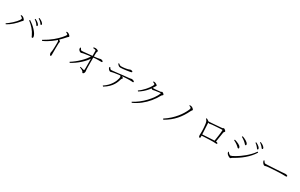

<svg xmlns="http://www.w3.org/2000/svg" viewBox="359 -2991 8192 5239"><g transform="rotate(30 4455.0 -372.0)"><path d="M774 -530Q758 -549 735.5 -570Q713 -591 681 -611L696 -630Q732 -613 759 -595.5Q786 -578 802 -562Q822 -543 830.5 -529Q839 -515 839 -500Q839 -489 834 -483.5Q829 -478 820 -478Q809 -478 800 -494.5Q791 -511 774 -530ZM855 -610Q836 -630 815 -648Q794 -666 762 -686L776 -705Q812 -689 839.5 -674Q867 -659 883 -643Q903 -626 912 -611Q921 -596 921 -582Q921 -571 916 -565.5Q911 -560 902 -560Q891 -560 881.5 -576Q872 -592 855 -610ZM298 -506 307 -526Q317 -525 331 -523Q345 -521 359 -515Q371 -510 384 -499.5Q397 -489 409 -476.5Q421 -464 428.5 -452Q436 -440 436 -431Q436 -419 425.5 -411.5Q415 -404 402 -388Q367 -344 327.5 -302Q288 -260 245.5 -222.5Q203 -185 157.5 -153Q112 -121 65 -96L49 -118Q84 -141 127 -175Q170 -209 212 -247.5Q254 -286 289 -324.5Q324 -363 345.5 -395.5Q367 -428 367 -449Q367 -460 354.5 -471Q342 -482 325.5 -491.5Q309 -501 298 -506ZM871 -138Q857 -138 851.5 -149.5Q846 -161 834 -188Q788 -286 721 -363Q654 -440 565 -508L582 -530Q631 -500 683 -458Q735 -416 780.5 -368Q826 -320 856.5 -272Q887 -224 894 -182Q897 -167 894 -157Q891 -147 885 -142.5Q879 -138 871 -138Z M1600 -735 1609 -754Q1624 -753 1637.5 -750.5Q1651 -748 1664 -742Q1680 -736 1696 -723Q1712 -710 1723 -695Q1734 -680 1734 -669Q1734 -662 1729 -658Q1724 -654 1714.5 -647.5Q1705 -641 1691 -625Q1662 -592 1621.5 -548Q1581 -504 1525 -450Q1505 -431 1470 -401.5Q1435 -372 1387 -337Q1339 -302 1279 -266Q1219 -230 1150 -199L1136 -225Q1217 -270 1284.5 -316Q1352 -362 1407.5 -407.5Q1463 -453 1506 -495Q1549 -537 1580.5 -573Q1612 -609 1633 -637Q1660 -674 1660 -685Q1660 -696 1648 -706.5Q1636 -717 1600 -735ZM1502 -451 1525 -471Q1547 -457 1565.5 -443Q1584 -429 1584 -418Q1584 -410 1580 -399.5Q1576 -389 1575 -372Q1572 -297 1571.5 -224Q1571 -151 1571.5 -92.5Q1572 -34 1572 -2Q1572 24 1567.5 31Q1563 38 1552 38Q1540 38 1531 25.5Q1522 13 1517.5 -4Q1513 -21 1513 -34Q1513 -48 1517.5 -63Q1522 -78 1525 -103Q1527 -120 1528.5 -150.5Q1530 -181 1531.5 -217Q1533 -253 1533.5 -288.5Q1534 -324 1534 -352Q1534 -380 1533 -393Q1532 -410 1526.5 -421Q1521 -432 1502 -451Z M2414 -112Q2442 -105 2475.5 -95.5Q2509 -86 2528 -82Q2546 -79 2547 -94Q2549 -111 2549.5 -150Q2550 -189 2549.5 -239Q2549 -289 2548.5 -341Q2548 -393 2547.5 -438Q2547 -483 2547 -510Q2547 -545 2546.5 -579.5Q2546 -614 2545.5 -643Q2545 -672 2545 -691Q2545 -705 2539 -709.5Q2533 -714 2519 -718Q2506 -722 2489.5 -724Q2473 -726 2456 -727L2457 -751Q2469 -753 2485.5 -756Q2502 -759 2521 -759Q2540 -759 2560 -751.5Q2580 -744 2594 -734.5Q2608 -725 2608 -718Q2608 -707 2604.5 -700.5Q2601 -694 2597 -685Q2593 -676 2591 -656Q2590 -640 2589 -615Q2588 -590 2588 -564.5Q2588 -539 2588 -519Q2588 -483 2588 -434Q2588 -385 2588 -334Q2588 -283 2588.5 -238Q2589 -193 2590 -165Q2591 -131 2593 -112Q2595 -93 2596.5 -82.5Q2598 -72 2598 -63Q2598 -47 2591 -30.5Q2584 -14 2573 -3Q2562 8 2549 8Q2539 8 2533.5 -0.5Q2528 -9 2524 -19.5Q2520 -30 2512 -36Q2492 -54 2460 -68Q2428 -82 2405 -94ZM2141 -560 2163 -568Q2179 -537 2192.5 -520.5Q2206 -504 2223 -505Q2245 -505 2287 -508.5Q2329 -512 2380 -517.5Q2431 -523 2481 -528Q2531 -533 2569 -536Q2647 -544 2689 -550.5Q2731 -557 2749.5 -561.5Q2768 -566 2774.5 -568.5Q2781 -571 2788 -571Q2801 -571 2814 -568Q2827 -565 2838.5 -559.5Q2850 -554 2857 -547Q2864 -540 2864 -531Q2864 -524 2859 -518Q2854 -512 2845 -512Q2821 -512 2783 -513Q2745 -514 2691 -512.5Q2637 -511 2564 -503Q2497 -497 2425.5 -486.5Q2354 -476 2304 -468Q2273 -464 2258 -456.5Q2243 -449 2220 -449Q2209 -449 2193 -459Q2177 -469 2164 -483Q2151 -497 2147 -507Q2143 -517 2142 -533.5Q2141 -550 2141 -560ZM2102 -58 2085 -81Q2147 -119 2213 -170.5Q2279 -222 2340.5 -281Q2402 -340 2451.5 -401Q2501 -462 2529 -520L2573 -521L2571 -489Q2545 -433 2494 -372Q2443 -311 2377.5 -251.5Q2312 -192 2240.5 -142Q2169 -92 2102 -58Z M3099 -504 3118 -512Q3130 -491 3145.5 -472.5Q3161 -454 3178 -454Q3199 -454 3238 -458Q3277 -462 3329 -468Q3381 -474 3441 -481Q3501 -488 3564 -495Q3627 -502 3688 -507Q3724 -510 3743 -514Q3762 -518 3772 -521Q3782 -524 3791 -524Q3807 -524 3826.5 -518.5Q3846 -513 3861 -503.5Q3876 -494 3876 -482Q3876 -475 3872 -469Q3868 -463 3853 -463Q3843 -463 3819 -465.5Q3795 -468 3761 -468Q3727 -468 3657.5 -465.5Q3588 -463 3509 -455Q3460 -450 3406 -443Q3352 -436 3309.5 -429Q3267 -422 3250 -418Q3228 -413 3210.5 -407.5Q3193 -402 3178 -401Q3169 -401 3153.5 -410.5Q3138 -420 3124.5 -434.5Q3111 -449 3106 -462Q3102 -470 3101 -479.5Q3100 -489 3099 -504ZM3215 49 3193 27Q3268 -21 3320 -75Q3372 -129 3406 -182.5Q3440 -236 3458.5 -282Q3477 -328 3484 -361.5Q3491 -395 3491 -408Q3491 -423 3482 -436Q3473 -449 3451 -468L3485 -476Q3498 -470 3517.5 -459.5Q3537 -449 3552.5 -436.5Q3568 -424 3568 -413Q3568 -405 3562 -400Q3556 -395 3549 -389Q3542 -383 3539 -372Q3528 -334 3510 -284Q3492 -234 3458 -178Q3424 -122 3365.5 -64Q3307 -6 3215 49ZM3662 -671Q3634 -667 3596.5 -660.5Q3559 -654 3518 -648.5Q3477 -643 3437.5 -639Q3398 -635 3364 -635Q3330 -635 3306.5 -653.5Q3283 -672 3259 -705L3276 -720Q3304 -698 3323.5 -687.5Q3343 -677 3368 -677Q3396 -677 3426.5 -679.5Q3457 -682 3487 -687Q3517 -692 3544 -697Q3576 -704 3593 -710.5Q3610 -717 3620.5 -722Q3631 -727 3642 -727Q3668 -727 3687 -718.5Q3706 -710 3706 -696Q3706 -687 3696 -681Q3686 -675 3662 -671Z M4090 -335Q4136 -366 4181 -407Q4226 -448 4265 -492Q4304 -536 4334 -577.5Q4364 -619 4381 -651.5Q4398 -684 4398 -700Q4398 -713 4379.5 -723Q4361 -733 4334 -743L4341 -764Q4354 -763 4368.5 -762Q4383 -761 4397 -756Q4411 -751 4427.5 -741.5Q4444 -732 4456 -722.5Q4468 -713 4468 -705Q4468 -693 4459 -682.5Q4450 -672 4439 -653Q4398 -581 4347 -519.5Q4296 -458 4236.5 -406.5Q4177 -355 4107 -313ZM4097 16Q4194 -34 4284.5 -104Q4375 -174 4451 -254.5Q4527 -335 4583.5 -416.5Q4640 -498 4668 -570Q4673 -584 4661 -584Q4653 -584 4630.5 -581.5Q4608 -579 4579.5 -575Q4551 -571 4525.5 -567.5Q4500 -564 4485 -561Q4469 -558 4454 -553.5Q4439 -549 4430 -549Q4419 -549 4404 -559.5Q4389 -570 4372 -583L4386 -603Q4401 -601 4412.5 -599.5Q4424 -598 4433 -598Q4453 -598 4484 -600Q4515 -602 4547 -605Q4579 -608 4604.5 -611Q4630 -614 4640 -615Q4662 -618 4668.5 -626Q4675 -634 4686 -634Q4694 -634 4706 -628Q4718 -622 4729 -613Q4740 -604 4747.5 -594.5Q4755 -585 4755 -577Q4755 -569 4747 -563.5Q4739 -558 4729 -551Q4719 -544 4712 -532Q4646 -409 4556.5 -301Q4467 -193 4356 -106Q4245 -19 4113 40Z M5514 -677 5519 -698Q5533 -697 5545 -695.5Q5557 -694 5570 -692Q5588 -689 5607.5 -676.5Q5627 -664 5640.5 -648.5Q5654 -633 5654 -621Q5654 -613 5649 -607.5Q5644 -602 5636.5 -594Q5629 -586 5620 -568Q5576 -477 5524.5 -396.5Q5473 -316 5410.5 -245Q5348 -174 5269 -110.5Q5190 -47 5090 10L5071 -16Q5174 -83 5254.5 -156.5Q5335 -230 5395 -304Q5455 -378 5496.5 -447Q5538 -516 5563 -573Q5571 -592 5574.5 -606Q5578 -620 5578 -629Q5578 -640 5571 -648Q5564 -656 5549.5 -663Q5535 -670 5514 -677Z M6629 -170H6583Q6590 -212 6598.5 -267Q6607 -322 6614.5 -377.5Q6622 -433 6626.5 -479Q6631 -525 6631 -549Q6631 -558 6620 -558Q6594 -558 6550 -555.5Q6506 -553 6457 -549.5Q6408 -546 6367 -543Q6326 -540 6305 -538Q6280 -536 6261 -530.5Q6242 -525 6228 -525Q6217 -525 6198.5 -533.5Q6180 -542 6173 -547V-567Q6198 -568 6244.5 -570.5Q6291 -573 6345.5 -577.5Q6400 -582 6452 -586Q6504 -590 6542 -593.5Q6580 -597 6592 -598Q6608 -599 6615.5 -603.5Q6623 -608 6628 -612.5Q6633 -617 6640 -617Q6648 -617 6660.5 -610Q6673 -603 6685 -593Q6697 -583 6705.5 -572.5Q6714 -562 6714 -556Q6714 -546 6707.5 -539.5Q6701 -533 6693.5 -526Q6686 -519 6683 -507Q6680 -491 6674 -453.5Q6668 -416 6660.5 -367Q6653 -318 6645 -266.5Q6637 -215 6629 -170ZM6100 -617Q6126 -604 6146 -593Q6166 -582 6185 -563Q6189 -559 6189.5 -555Q6190 -551 6191 -543Q6192 -531 6194 -501Q6196 -471 6198 -430Q6200 -389 6202.5 -342.5Q6205 -296 6207.5 -249Q6210 -202 6211 -162Q6212 -138 6212.5 -122.5Q6213 -107 6213 -88Q6213 -72 6207.5 -66Q6202 -60 6191 -60Q6184 -60 6176.5 -66.5Q6169 -73 6164 -86.5Q6159 -100 6159 -119Q6159 -128 6159.5 -151.5Q6160 -175 6161 -203Q6162 -231 6161 -254Q6161 -279 6159.5 -308Q6158 -337 6155.5 -367Q6153 -397 6150 -425.5Q6147 -454 6143.5 -478Q6140 -502 6135 -518Q6128 -544 6115 -563.5Q6102 -583 6084 -599ZM6184 -135V-173Q6222 -175 6271 -178Q6320 -181 6372.5 -184Q6425 -187 6474 -190Q6523 -193 6562 -194.5Q6601 -196 6623 -196Q6644 -196 6659.5 -192Q6675 -188 6683.5 -181.5Q6692 -175 6692 -167Q6692 -157 6687.5 -151.5Q6683 -146 6670 -146Q6657 -146 6623.5 -148.5Q6590 -151 6558 -151Q6516 -151 6453 -148.5Q6390 -146 6319.5 -142.5Q6249 -139 6184 -135Z M7672 -622Q7656 -642 7634.5 -663.5Q7613 -685 7581 -706L7596 -725Q7632 -708 7659 -690.5Q7686 -673 7702 -657Q7722 -638 7730.5 -623.5Q7739 -609 7739 -595Q7739 -584 7733 -578.5Q7727 -573 7718 -573Q7707 -573 7698 -588Q7689 -603 7672 -622ZM7775 -696Q7757 -716 7737 -734Q7717 -752 7685 -774L7699 -793Q7735 -777 7762 -761Q7789 -745 7806 -730Q7843 -697 7843 -669Q7843 -659 7837.5 -653Q7832 -647 7823 -647Q7812 -647 7802 -662Q7792 -677 7775 -696ZM7180 -659 7193 -684Q7222 -674 7254 -660Q7286 -646 7313 -630Q7347 -610 7365 -592.5Q7383 -575 7390.5 -560.5Q7398 -546 7398 -534Q7398 -524 7393 -517Q7388 -510 7377 -510Q7367 -510 7355.5 -521.5Q7344 -533 7327.5 -552Q7311 -571 7284 -591Q7260 -611 7230 -630Q7200 -649 7180 -659ZM7756 -524 7781 -508Q7736 -433 7676.5 -365.5Q7617 -298 7546 -237.5Q7475 -177 7396 -124.5Q7317 -72 7234 -27Q7227 -23 7220.5 -15Q7214 -7 7206.5 -1Q7199 5 7187 5Q7174 5 7152 -6.5Q7130 -18 7110 -33.5Q7090 -49 7080 -62Q7073 -72 7067 -90.5Q7061 -109 7059 -116L7076 -126Q7091 -108 7106 -93Q7121 -78 7136.5 -68.5Q7152 -59 7167 -59Q7179 -59 7214.5 -75Q7250 -91 7300.5 -120.5Q7351 -150 7411 -191.5Q7471 -233 7533 -285Q7595 -337 7652.5 -397Q7710 -457 7756 -524ZM7043 -473 7055 -497Q7096 -485 7126.5 -473.5Q7157 -462 7188 -446Q7217 -432 7235 -416.5Q7253 -401 7261.5 -385.5Q7270 -370 7270 -355Q7270 -349 7267 -344.5Q7264 -340 7259.5 -337Q7255 -334 7250 -334Q7238 -334 7227 -344Q7216 -354 7200.5 -370Q7185 -386 7158 -405Q7132 -424 7105 -440Q7078 -456 7043 -473Z M8039 -408Q8048 -392 8057.5 -377Q8067 -362 8079.5 -352.5Q8092 -343 8110 -343Q8131 -343 8172 -344.5Q8213 -346 8265 -349Q8317 -352 8371.5 -355Q8426 -358 8475 -361Q8524 -364 8558 -366.5Q8592 -369 8602 -369Q8652 -372 8674.5 -375Q8697 -378 8716 -378Q8731 -378 8748 -374.5Q8765 -371 8776.5 -364Q8788 -357 8788 -346Q8788 -336 8782 -329.5Q8776 -323 8753 -323Q8728 -323 8699.5 -324Q8671 -325 8628 -325Q8611 -325 8568.5 -323.5Q8526 -322 8471 -319Q8416 -316 8360.5 -312.5Q8305 -309 8259.5 -306Q8214 -303 8192 -300Q8167 -297 8152.5 -293Q8138 -289 8128 -286Q8118 -283 8105 -283Q8094 -283 8078 -295Q8062 -307 8048.5 -323.5Q8035 -340 8029 -354Q8024 -367 8021.5 -377.5Q8019 -388 8017 -401Z"/></g></svg>

Font: Noto Serif KR
Style: Regular
Weight: 200
Designer: Ryoko NISHIZUKA 西塚涼子 (kana & ideographs); Frank Grießhammer (Latin, Greek & Cyrillic); Wenlong ZHANG 张文龙 (bopomofo); San
Foundry: Adobe
Version: Version 2.001;hotconv 1.1.0;makeotfexe 2.6.0